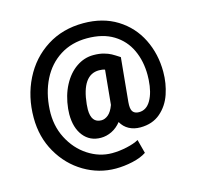

<svg xmlns="http://www.w3.org/2000/svg" viewBox="-130 -968 1261 1224"><g transform="rotate(-15 500.0 -355.5)"><path d="M705 -94Q663 -94 630.5 -111.5Q598 -129 579 -163Q552 -129 517 -112Q482 -95 445 -95Q373 -95 330.5 -148.5Q288 -202 288 -292Q288 -304 290 -328Q299 -414 333.5 -479.5Q368 -545 420.5 -581Q473 -617 533 -617Q572 -617 601 -609Q630 -601 649 -590.5Q668 -580 700 -559L672 -270Q671 -263 671 -250Q671 -216 684.5 -203Q698 -190 722 -190Q771 -190 800 -240.5Q829 -291 834 -373Q835 -384 835 -405Q835 -497 800.5 -571Q766 -645 696 -688Q626 -731 522 -731Q420 -731 343.5 -682.5Q267 -634 224 -548.5Q181 -463 175 -354Q169 -249 212.5 -164Q256 -79 330.5 -30.5Q405 18 488 18Q535 18 585.5 7Q636 -4 666 -21L690 70Q654 94 597.5 106.5Q541 119 486 119Q375 119 278 61.5Q181 4 122 -98.5Q63 -201 63 -329Q63 -468 120.5 -582.5Q178 -697 282.5 -763.5Q387 -830 524 -830Q652 -830 745.5 -772Q839 -714 888 -615.5Q937 -517 937 -399Q937 -323 913.5 -253.5Q890 -184 837.5 -139Q785 -94 705 -94ZM410 -291Q410 -202 477 -202Q500 -202 522 -220Q544 -238 560 -281L582 -508Q566 -514 543 -514Q431 -514 412 -325Q410 -301 410 -291Z"/></g></svg>

Font: Freesentation 7 Bold
Style: Regular
Weight: 700
Designer: glyphs from Roboto by Christian Robertson / Hangul glyphs from Noto Sans CJK(Source Han Sans) by Jang Soo-young and Kang
Foundry: PT&
Version: Version 2.001